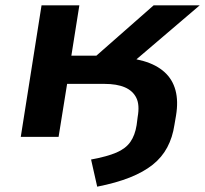

<svg xmlns="http://www.w3.org/2000/svg" viewBox="-20 -514 770 721"><path d="M345 187 322 85Q382 74 417 59Q452 44 469.5 19Q487 -6 493 -44L497 -75Q505 -120 492 -146.5Q479 -173 449 -186Q419 -199 372 -199H232L200 0H58L136 -494H278L248 -305H342L557 -494H730L437 -244L400 -300Q469 -299 518 -285Q567 -271 597.5 -243.5Q628 -216 639 -175Q650 -134 641 -80L635 -45Q628 2 608 39.5Q588 77 553.5 104.5Q519 132 467.5 152.5Q416 173 345 187Z"/></svg>

Font: Nunito Sans 10pt Expanded
Style: Bold Italic
Weight: 700
Width: 7
Italic angle: -9°
Designer: Vernon Adams
Foundry: Vernon Adams
Version: Version 3.101;gftools[0.9.27]